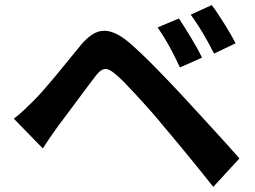

<svg xmlns="http://www.w3.org/2000/svg" viewBox="-20 -735 996 749"><path d="M678 -663Q688 -648 700.5 -628Q713 -608 725.5 -587.5Q738 -567 749 -547Q760 -527 768 -510L682 -472Q661 -517 641 -553.5Q621 -590 595 -628ZM806 -715Q817 -701 829.5 -682Q842 -663 855 -642.5Q868 -622 879.5 -602Q891 -582 899 -566L815 -526Q792 -571 771 -606.5Q750 -642 724 -678ZM34 -272Q56 -289 73.5 -305.5Q91 -322 113 -344Q130 -361 151.5 -385.5Q173 -410 197 -439Q221 -468 246.5 -499.5Q272 -531 296 -560Q319 -587 341 -601Q363 -615 387 -615Q429 -615 484 -569Q532 -527 583 -475Q634 -423 679 -375Q703 -349 733 -316.5Q763 -284 794.5 -249.5Q826 -215 857 -181Q888 -147 914 -117L812 -6Q789 -35 762 -68.5Q735 -102 707.5 -135.5Q680 -169 654 -200Q628 -231 607 -256Q585 -283 559.5 -311.5Q534 -340 510 -366Q486 -392 465.5 -413Q445 -434 431 -445Q407 -466 392 -466Q374 -466 354 -440Q340 -422 321 -396.5Q302 -371 282 -344Q262 -317 242.5 -291Q223 -265 208 -245Q191 -222 175 -198.5Q159 -175 147 -156Z"/></svg>

Font: Kinto Sans
Style: Bold
Weight: 700
Designer: Authors: Ryoko NISHIZUKA  (kana & ideographs); Paul D. Hunt (Latin, Greek & Cyrillic); Wenlong ZHANG  (bopomofo); Sandol
Foundry: Adobe Systems Incorporated, ookami Inc.
Version: Version 0.001